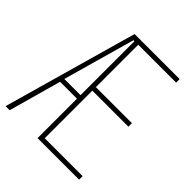

<svg xmlns="http://www.w3.org/2000/svg" viewBox="-197 -839 964 964"><g transform="rotate(45 285.0 -357.0)"><path d="M522 0H227V-280H107L29 0H0L202 -714H522V-689H253V-388H509V-363H253V-25H522ZM112 -305H227V-688H220Z"/></g></svg>

Font: Noto Sans Lao ExtraCondensed Thin
Style: Regular
Weight: 100
Width: 2
Designer: Monotype Design Team
Foundry: Monotype Imaging Inc.
Version: Version 2.003; ttfautohint (v1.8.4.7-5d5b)